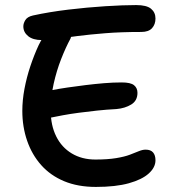

<svg xmlns="http://www.w3.org/2000/svg" viewBox="-20 -730 679 757"><path d="M358 7Q287 7 233 -15.5Q179 -38 142.5 -79Q106 -120 87 -175Q68 -230 68 -293Q68 -335 76.5 -380Q85 -425 99.5 -468.5Q114 -512 132 -551Q148 -585 170.5 -607.5Q193 -630 223 -630Q238 -630 248.5 -624.5Q259 -619 262 -608Q265 -597 258 -578Q239 -543 221 -497Q203 -451 191.5 -399.5Q180 -348 180 -293Q180 -236 201.5 -192.5Q223 -149 263 -125Q303 -101 356 -101Q404 -101 437.5 -106.5Q471 -112 492 -120Q513 -128 527.5 -134Q542 -140 554 -140Q574 -140 583.5 -129Q593 -118 593 -98Q593 -70 566.5 -46Q540 -22 488 -7.5Q436 7 358 7ZM174 -265Q152 -260 139.5 -266.5Q127 -273 121.5 -287Q116 -301 116 -316Q116 -337 134 -353Q152 -369 182 -374Q212 -380 246.5 -385Q281 -390 317.5 -394.5Q354 -399 390 -402Q426 -405 460 -405Q495 -405 508.5 -394Q522 -383 522 -364Q522 -333 497.5 -318Q473 -303 439 -300Q400 -298 363 -294Q326 -290 291.5 -285.5Q257 -281 227.5 -275.5Q198 -270 174 -265ZM145 -572Q110 -572 91 -587.5Q72 -603 72 -626Q72 -638 80 -651Q88 -664 110 -669Q174 -683 249 -692Q324 -701 395 -705.5Q466 -710 517 -710Q558 -710 575.5 -695.5Q593 -681 593 -657Q593 -634 579.5 -619Q566 -604 537 -604Q457 -604 395 -599Q333 -594 286 -588Q239 -582 204.5 -577Q170 -572 145 -572Z"/></svg>

Font: Shantell Sans Medium
Style: Regular
Weight: 500
Designer: Stephen Nixon, Anya Danilova, Shantell Martin
Foundry: Arrow Type
Version: Version 1.011;[c5ecc13dd]